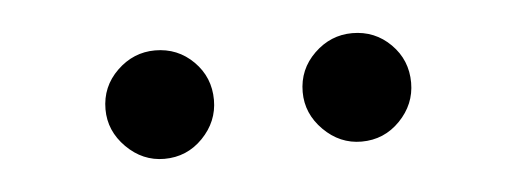

<svg xmlns="http://www.w3.org/2000/svg" viewBox="-26 -757 521 194"><g transform="rotate(-5 235.0 -660.0)"><path d="M280 -660Q280 -683 296.5 -699Q313 -715 335 -715Q358 -715 374 -699Q390 -683 390 -660Q390 -638 374 -621.5Q358 -605 335 -605Q313 -605 296.5 -621.5Q280 -638 280 -660ZM80 -660Q80 -683 96.5 -699Q113 -715 135 -715Q158 -715 174 -699Q190 -683 190 -660Q190 -638 174 -621.5Q158 -605 135 -605Q113 -605 96.5 -621.5Q80 -638 80 -660Z"/></g></svg>

Font: Jost*
Style: Regular
Weight: 400
Version: Version 3.7